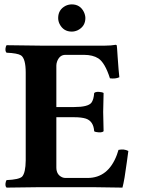

<svg xmlns="http://www.w3.org/2000/svg" viewBox="-20 -853 644 875"><path d="M245.1 -771Q245.1 -809.1 279.3 -826.7Q293 -833 307.1 -833Q345.2 -833 362.3 -798.3Q368.7 -784.7 369.1 -771Q369.1 -732.9 334.5 -715.3Q320.8 -709 307.1 -709Q269 -709 251.5 -743.7Q245.1 -756.8 245.1 -771ZM317.9 -365.2Q380.9 -365.2 396.5 -384.8Q407.2 -399.4 409.2 -429.2Q417.5 -437.5 443.4 -432.6Q449.7 -431.2 452.1 -429.2Q450.2 -368.7 450.2 -342.8Q450.2 -322.8 452.1 -254.9Q443.8 -246.6 417.5 -251.5Q411.1 -252.9 409.2 -254.9Q406.2 -300.8 371.1 -312.5Q351.1 -318.8 317.9 -318.8H236.8V-89.8Q236.8 -56.6 263.7 -44.9Q271 -42 277.8 -42H378.9Q473.1 -42 512.7 -147.5Q516.6 -158.7 520 -169.9Q545.4 -175.3 564.9 -165Q562.5 -149.4 558.1 -114.7Q547.4 -32.7 538.1 2Q537.1 2 399.9 0H165Q164.1 0 9.8 2Q1.5 -6.3 6.8 -25.4Q8.3 -29.8 9.8 -32.2Q66.4 -34.7 80.6 -47.9Q96.7 -65.4 97.2 -122.1V-522Q97.2 -585.9 75.7 -600.6Q59.6 -610.8 9.8 -612.8Q1.5 -621.1 6.8 -640.6Q8.3 -645 9.8 -647Q163.6 -645 164.1 -645H459Q486.3 -645 507.8 -648.9Q511.2 -647.5 512.2 -646Q513.2 -642.6 516.1 -594.2Q521 -523.4 523.9 -501Q505.9 -492.7 481 -496.1Q458.5 -566.9 428.2 -586.9Q402.8 -603 362.8 -603H277.8Q251.5 -603 240.2 -572.8Q236.8 -563 236.8 -554.2V-365.2Z"/></svg>

Font: Linux Libertine O
Style: Bold
Weight: 700
Designer: Philipp H. Poll
Foundry: Philipp H. Poll
Version: Version 5.0.0